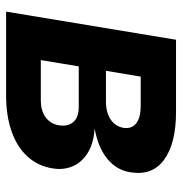

<svg xmlns="http://www.w3.org/2000/svg" viewBox="-4 -578 582 613"><g transform="rotate(90 286.5 -271.0)"><path d="M16.6 0 106.4 -542.5H336.9Q437.5 -542.5 489.5 -504.4Q541.5 -466.3 529.3 -396Q522.5 -352.1 485.8 -322.5Q449.2 -293 389.6 -282.7Q436 -279.8 466.6 -261.2Q497.1 -242.7 510 -213.4Q522.9 -184.1 517.1 -148.4Q509.8 -102.1 479.7 -68.8Q449.7 -35.6 399.9 -17.8Q350.1 0 283.2 0ZM171.4 -110.8H301.3Q332 -110.8 353.3 -125.7Q374.5 -140.6 379.4 -168Q384.3 -197.3 369.1 -214.6Q354 -231.9 320.8 -231.9H191.4ZM205.6 -318.8H303.7Q338.4 -318.8 360.8 -333.7Q383.3 -348.6 387.7 -375Q391.6 -401.4 373 -415.5Q354.5 -429.7 318.4 -429.7H224.1Z"/></g></svg>

Font: Inter 16pt
Style: Bold Italic
Weight: 700
Italic angle: -9.3988°
Version: Version 4.001;git-66647c0bb